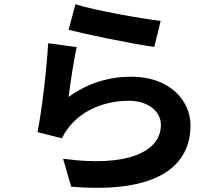

<svg xmlns="http://www.w3.org/2000/svg" viewBox="-20 -825 1040 901"><path d="M334 -805 302 -685C380 -665 603 -618 704 -605L734 -727C647 -737 429 -775 334 -805ZM340 -604 206 -622C199 -498 176 -303 156 -205L271 -176C280 -196 290 -212 308 -234C371 -310 473 -352 586 -352C673 -352 735 -304 735 -239C735 -112 576 -39 276 -80L314 51C730 86 874 -54 874 -236C874 -357 772 -465 597 -465C492 -465 393 -436 302 -370C309 -427 327 -549 340 -604Z"/></svg>

Font: Noto Sans CJK SC
Style: Bold
Weight: 700
Designer: Ryoko NISHIZUKA 西塚涼子 (kana, bopomofo & ideographs); Paul D. Hunt (Latin, Greek & Cyrillic); Sandoll Communications 산돌커뮤니
Foundry: Adobe
Version: Version 2.004;hotconv 1.0.118;makeotfexe 2.5.65603